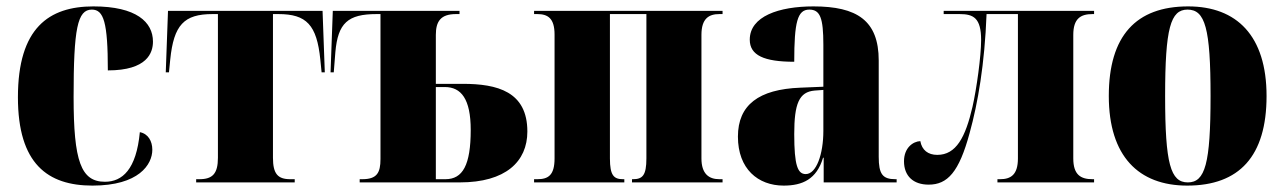

<svg xmlns="http://www.w3.org/2000/svg" viewBox="-20 -570 4014 600"><path d="M269 10C414 10 456 -56 456 -102C456 -129 443 -152 417 -157C406 -40 362 -2 308 -2C233 -2 210 -66 210 -267C210 -481 222 -540 267 -540C304 -540 317 -501 317 -350C440 -350 458 -405 458 -440C458 -501 406 -550 272 -550C133 -550 36 -483 36 -266C36 -58 129 10 269 10Z M593 0H901V-10H887C848 -10 833 -27 833 -77V-526H850C938 -526 970 -492 981 -384L985 -344H995L988 -536H505L498 -344H508L512 -384C523 -492 555 -526 644 -526H661V-77C661 -27 644 -10 603 -10H593Z M1104 0H1417C1560 0 1628 -65 1628 -159C1628 -284 1534 -308 1426 -308H1342V-461C1342 -503 1357 -526 1405 -526H1416V-536H1020L1013 -344H1023L1028 -407C1036 -498 1067 -526 1157 -526H1169V-73C1169 -30 1158 -10 1112 -10H1104ZM1372 -10H1342V-298H1370C1421 -298 1451 -261 1451 -164C1451 -54 1426 -10 1372 -10Z M1649 0H1931V-10H1927C1898 -10 1886 -22 1886 -75V-526H2000V-75C2000 -22 1988 -10 1958 -10H1955V0H2238V-10H2228C2195 -10 2172 -27 2172 -75V-461C2172 -512 2195 -526 2228 -526H2238V-536H1649V-526H1659C1692 -526 1713 -513 1713 -462V-75C1713 -22 1693 -10 1659 -10H1649Z M2429 10C2488 10 2532 -10 2552 -77H2554V0H2782V-10H2778C2738 -10 2726 -26 2726 -80V-381C2726 -506 2658 -550 2522 -550C2414 -550 2323 -519 2323 -446C2323 -397 2368 -377 2462 -377C2462 -501 2472 -540 2509 -540C2543 -540 2553 -514 2553 -430V-299L2481 -296C2351 -291 2286 -242 2286 -143C2286 -42 2349 10 2429 10ZM2498 -26C2473 -26 2462 -52 2462 -151C2462 -246 2477 -283 2526 -287L2553 -289V-161C2553 -88 2531 -26 2498 -26Z M2882 7C2941 7 2977 -32 3010 -154C3036 -248 3057 -369 3063 -526H3161V-75C3161 -24 3139 -10 3105 -10H3097V0H3399V-10H3394C3357 -10 3334 -24 3334 -75V-461C3334 -512 3357 -526 3394 -526H3399V-536H2929V-526H2979C3022 -526 3046 -514 3046 -445C3046 -395 3032 -293 3019 -236C2997 -141 2968 -86 2909 -86C2880 -86 2861 -101 2856 -129C2833 -128 2805 -108 2805 -66C2805 -20 2834 7 2882 7Z M3690 10C3853 10 3938 -82 3938 -270C3938 -458 3845 -550 3693 -550C3530 -550 3445 -458 3445 -270C3445 -82 3538 10 3690 10ZM3692 0C3638 0 3621 -58 3621 -270C3621 -482 3638 -540 3691 -540C3746 -540 3763 -482 3763 -270C3763 -58 3746 0 3692 0Z"/></svg>

Font: Noto Serif Display Condensed Black
Style: Regular
Weight: 900
Width: 3
Designer: Monotype Design Team
Foundry: Monotype Imaging Inc.
Version: Version 2.009